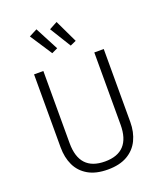

<svg xmlns="http://www.w3.org/2000/svg" viewBox="-168 -1046 988 1165"><g transform="rotate(-20 326.0 -463.0)"><path d="M326 11Q249 11 199 -18Q149 -47 125 -97.5Q101 -148 101 -214V-685H161V-219Q161 -41 326 -41Q490 -41 490 -219V-685H551V-214Q551 -149 526.5 -98Q502 -47 452 -18Q402 11 326 11ZM249 -768 156 -910 208 -937 287 -786ZM370 -773 286 -909 338 -937 408 -790Z"/></g></svg>

Font: Trujillo Light
Style: Regular
Weight: 300
Designer: Fira Sans original fonts by bBox Type GmbH, Carrois Corporate GbR, & Edenspiekermann AG / Changes by Cristiano Sobral
Foundry: Fira Sans original fonts by bBox Type GmbH, Carrois Corporate GbR, & Edenspiekermann AG / Changes by Cristiano Sobral
Version: Version 4.301;July 28, 2020;FontCreator 13.0.0.2655 64-bit